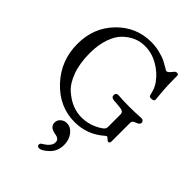

<svg xmlns="http://www.w3.org/2000/svg" viewBox="-287 -829 1264 1264"><g transform="rotate(45 345.0 -197.0)"><path d="M366.2 24.4Q224.6 24.4 120.1 -86.4Q15.6 -197.3 15.6 -353.5Q15.6 -503.9 113.8 -605Q211.9 -706.1 351.6 -706.1Q392.6 -706.1 431.6 -696.3Q470.7 -686.5 493.7 -674.8Q516.6 -663.1 534.7 -651.9Q552.7 -640.6 554.7 -640.6H558.6Q569.3 -640.6 584.5 -659.7Q599.6 -678.7 602.5 -679.7Q607.4 -682.6 615.2 -682.6Q628.9 -682.6 628.9 -668.9V-641.6Q628.9 -613.3 629.9 -584Q630.9 -554.7 632.8 -533.2Q634.8 -511.7 636.2 -494.6Q637.7 -477.5 638.7 -467.8Q639.6 -458 639.6 -457Q639.6 -441.4 611.3 -441.4Q597.7 -441.4 594.7 -450.7Q591.8 -460 584.5 -486.8Q577.1 -513.7 556.6 -542Q518.6 -593.8 460.9 -626Q403.3 -658.2 339.8 -658.2Q299.8 -658.2 262.2 -642.6Q224.6 -627 190.9 -594.7Q157.2 -562.5 136.7 -503.4Q116.2 -444.3 116.2 -367.2Q116.2 -273.4 141.6 -204.1Q167 -134.8 208.5 -98.6Q250 -62.5 292 -45.9Q334 -29.3 377 -29.3Q433.6 -29.3 483.4 -52.7Q533.2 -76.2 542 -93.8Q544.9 -99.6 544.9 -111.3V-223.6Q544.9 -243.2 532.2 -249Q519.5 -254.9 479.5 -257.8Q461.9 -258.8 451.2 -259.8Q422.9 -261.7 422.9 -283.2Q422.9 -305.7 445.3 -305.7Q448.2 -305.7 461.4 -304.7Q474.6 -303.7 497.6 -302.7Q520.5 -301.8 547.9 -301.8H549.8Q578.1 -301.8 602.5 -302.7Q627 -303.7 640.6 -304.7Q654.3 -305.7 657.2 -305.7Q669.9 -305.7 676.3 -299.3Q682.6 -293 682.6 -285.2Q682.6 -268.6 657.7 -259.8Q632.8 -251 629.9 -239.3Q628.9 -236.3 628.9 -228.5V-59.6Q628.9 -40 615.2 -40Q609.4 -40 599.1 -50.3Q588.9 -60.5 585 -60.5Q579.1 -60.5 571.3 -52.7Q483.4 24.4 366.2 24.4ZM335.9 64.5Q372.1 64.5 398.4 97.7Q424.8 130.9 424.8 178.7Q424.8 237.3 386.2 274.4Q347.7 311.5 323.2 311.5Q304.7 311.5 304.7 293.9Q304.7 286.1 310.1 281.7Q315.4 277.3 327.1 270Q338.9 262.7 347.7 254.9Q373 231.4 373 208Q373 190.4 362.3 181.6Q351.6 172.9 337.9 171.4Q324.2 169.9 307.6 163.6Q291 157.2 283.2 145.5Q275.4 134.8 275.4 119.1Q275.4 95.7 293.5 80.1Q311.5 64.5 335.9 64.5Z"/></g></svg>

Font: Goudy Bookletter 1911
Style: Regular
Weight: 400
Version: Version 2010.07.03